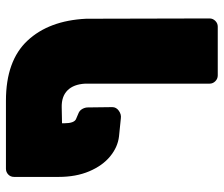

<svg xmlns="http://www.w3.org/2000/svg" viewBox="-72 -538 735 630"><g transform="rotate(-90 295.0 -223.5)"><path d="M205 -380Q205 -347 219 -341L240 -332Q248 -328 252.5 -319.5Q257 -311 257 -302L258 -222Q258 -209 246 -200.5Q234 -192 221 -194L162 -200Q127 -204 96.5 -229Q66 -254 47.5 -297.5Q29 -341 29 -398V-544Q29 -556 37 -563.5Q45 -571 56 -571H279Q410 -571 476 -500.5Q542 -430 548 -308L549 97Q549 108 541 116Q533 124 522 124H362Q351 124 343 116Q335 108 335 97V-311Q333 -349 313 -369Q293 -389 257 -388L205 -387Z"/></g></svg>

Font: Rubik
Style: Regular
Weight: 900
Designer: Hubert & Fischer
Foundry: Hubert & Fischer
Version: Version 1.100